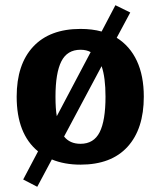

<svg xmlns="http://www.w3.org/2000/svg" viewBox="-20 -618 616 737"><path d="M69 71 126 -37Q44 -104 44 -247Q44 -371 107.5 -439Q171 -507 289 -507Q334 -507 370 -497L423 -598L480 -570L428 -473Q479 -441 505.5 -384Q532 -327 532 -247Q532 -123 469.5 -54.5Q407 14 289 14Q227 14 179 -6L123 99ZM385 -247Q385 -321 370 -364L226 -94Q248 -66 289 -66Q340 -66 362.5 -110.5Q385 -155 385 -247ZM198 -172 328 -418Q312 -427 289 -427Q238 -427 215.5 -382.5Q193 -338 193 -247Q193 -200 198 -172Z"/></svg>

Font: Andada Pro ExtraBold
Style: Regular
Weight: 800
Designer: Carolina Giovagnoli
Foundry: Huerta Tipografica
Version: Version 3.005; ttfautohint (v1.8.4)